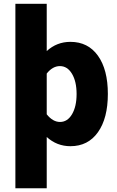

<svg xmlns="http://www.w3.org/2000/svg" viewBox="-20 -770 618 1017"><path d="M551.3 -272.5Q551.3 -143.6 498.8 -69.6Q446.3 4.4 353 4.4Q281.2 4.4 227.5 -44.4V227.1H61.5V-750H227.5V-499.5Q280.8 -548.3 353 -548.3Q446.3 -548.3 498.8 -474.9Q551.3 -401.4 551.3 -272.5ZM297.4 -419.9Q258.8 -419.9 227.5 -380.4V-164.6Q259.8 -124 297.9 -124Q337.4 -124 361.6 -165Q385.7 -206.1 385.7 -272Q385.7 -338.4 361.3 -379.2Q336.9 -419.9 297.4 -419.9Z"/></svg>

Font: Estedad-FD ExtraBold
Style: Regular
Weight: 800
Designer: Amin Abedi
Version: Version 7.3